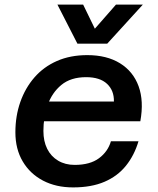

<svg xmlns="http://www.w3.org/2000/svg" viewBox="-20 -804 690 836"><path d="M298 12Q224 12 167.5 -17.5Q111 -47 79 -101Q47 -155 47 -228Q47 -299 68.5 -360Q90 -421 130 -467Q170 -513 228 -538.5Q286 -564 360 -564Q445 -564 502.5 -528.5Q560 -493 583.5 -428.5Q607 -364 591 -276H144L163 -362H476Q477 -410 446 -439Q415 -468 355 -468Q288 -468 247 -434Q206 -400 187.5 -346.5Q169 -293 169 -234Q169 -189 185.5 -156Q202 -123 233 -104.5Q264 -86 305 -86Q372 -86 411 -115Q450 -144 463 -189H583Q565 -128 528.5 -82.5Q492 -37 435 -12.5Q378 12 298 12ZM230 -784H342L393 -679L485 -784H602L447 -614H317Z"/></svg>

Font: Azeret Mono Thin Medium
Style: Italic
Weight: 500
Italic angle: -12°
Version: Version 1.002